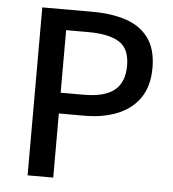

<svg xmlns="http://www.w3.org/2000/svg" viewBox="-49 -700 672 746"><g transform="rotate(5 287.0 -327.5)"><path d="M86 0V-655H283Q356 -655 412.5 -636.5Q469 -618 501 -574.5Q533 -531 533 -458Q533 -387 501.5 -341Q470 -295 414 -272.5Q358 -250 287 -250H186V0ZM186 -331H277Q357 -331 395.5 -362Q434 -393 434 -458Q434 -524 393.5 -549.5Q353 -575 273 -575H186Z"/></g></svg>

Font: Source Sans 3 Medium
Style: Regular
Weight: 500
Designer: Paul D. Hunt
Foundry: Adobe
Version: Version 3.052;hotconv 1.1.0;makeotfexe 2.6.0